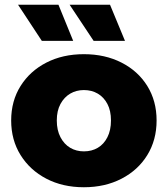

<svg xmlns="http://www.w3.org/2000/svg" viewBox="-20 -779 706 808"><path d="M333 9Q244 9 175 -27Q106 -63 66.5 -126.5Q27 -190 27 -272Q27 -354 66.5 -417Q106 -480 175 -515.5Q244 -551 333 -551Q422 -551 491.5 -515.5Q561 -480 600 -417Q639 -354 639 -272Q639 -190 600 -126.5Q561 -63 491.5 -27Q422 9 333 9ZM333 -142Q366 -142 391.5 -157Q417 -172 432 -201.5Q447 -231 447 -272Q447 -313 432 -341.5Q417 -370 391.5 -385Q366 -400 333 -400Q301 -400 275.5 -385Q250 -370 234.5 -341.5Q219 -313 219 -272Q219 -231 234.5 -201.5Q250 -172 275.5 -157Q301 -142 333 -142ZM374 -607 273 -759H443L506 -607ZM156 -607 56 -759H226L288 -607Z"/></svg>

Font: MOST Montserrat ExtraBold
Style: Regular
Weight: 800
Designer: Julieta Ulanovsky
Foundry: Julieta Ulanovsky
Version: Version 8.000;March 11, 2024;FontCreator 15.0.0.2926 64-bit